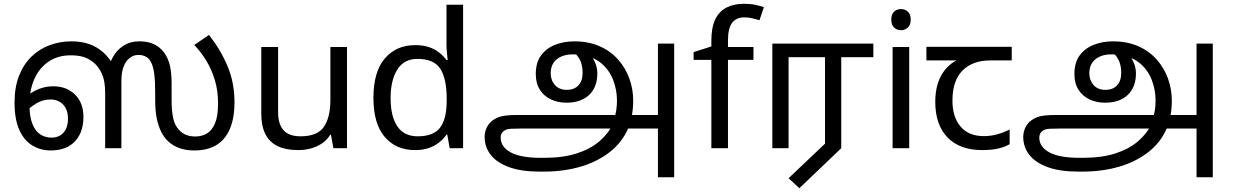

<svg xmlns="http://www.w3.org/2000/svg" viewBox="-20 -785 6532 1017"><path d="M249 12Q196 12 152 -14Q108 -40 82.5 -96.5Q57 -153 57 -242Q57 -323 81 -384Q105 -445 147 -485.5Q189 -526 243.5 -546Q298 -566 359 -566Q411 -566 452.5 -551.5Q494 -537 527.5 -507Q561 -477 587 -430L558 -433Q567 -468 588 -498.5Q609 -529 641.5 -547.5Q674 -566 719 -566Q756 -566 785.5 -555Q815 -544 837 -521Q863 -494 876 -452.5Q889 -411 889 -343V-255Q889 -200 897 -160.5Q905 -121 930 -95Q945 -79 966 -70.5Q987 -62 1015 -62Q1049 -62 1076 -78Q1103 -94 1119 -132Q1135 -170 1135 -237Q1135 -303 1118.5 -359Q1102 -415 1074 -461.5Q1046 -508 1009 -547L1087 -600Q1149 -521 1185.5 -434Q1222 -347 1222 -244Q1222 -159 1197.5 -102Q1173 -45 1126 -16.5Q1079 12 1009 12Q966 12 930.5 -0.5Q895 -13 869 -38Q848 -58 833 -88.5Q818 -119 810 -159.5Q802 -200 802 -250V-288Q802 -353 797.5 -390Q793 -427 783 -449Q773 -473 755 -483.5Q737 -494 714 -494Q693 -494 677.5 -485Q662 -476 652 -463Q637 -444 630 -417.5Q623 -391 623 -351V0H537V-293Q537 -356 520 -393.5Q503 -431 477 -453Q449 -476 420.5 -484Q392 -492 355 -492Q286 -492 237 -458.5Q188 -425 162 -366.5Q136 -308 136 -232Q136 -168 151.5 -129Q167 -90 193.5 -73Q220 -56 253 -56Q279 -56 298.5 -67.5Q318 -79 329 -101Q340 -123 340 -155Q340 -205 314 -231.5Q288 -258 247 -258Q207 -258 172 -237Q137 -216 108 -184L93 -248Q123 -283 167.5 -305.5Q212 -328 261 -328Q333 -328 377.5 -284Q422 -240 422 -165Q422 -110 401 -70Q380 -30 341.5 -9Q303 12 249 12Z M1818 -536V0H1746L1733 -71H1729Q1712 -43 1685 -25Q1658 -7 1626 1.5Q1594 10 1559 10Q1495 10 1451.5 -10.5Q1408 -31 1386 -74Q1364 -117 1364 -185V-536H1453V-191Q1453 -127 1482 -95Q1511 -63 1572 -63Q1661 -63 1695.5 -113Q1730 -163 1730 -257V-536Z M2178 10Q2078 10 2018 -59.5Q1958 -129 1958 -267Q1958 -405 2018.5 -475.5Q2079 -546 2179 -546Q2221 -546 2252 -535.5Q2283 -525 2306 -507Q2329 -489 2345 -467H2351Q2350 -480 2347.5 -505.5Q2345 -531 2345 -546V-760H2433V0H2362L2349 -72H2345Q2329 -49 2306 -30.5Q2283 -12 2251.5 -1Q2220 10 2178 10ZM2192 -63Q2277 -63 2311.5 -109.5Q2346 -156 2346 -250V-266Q2346 -366 2313 -419.5Q2280 -473 2191 -473Q2120 -473 2084.5 -416.5Q2049 -360 2049 -265Q2049 -169 2084.5 -116Q2120 -63 2192 -63Z M2839 124Q2742 124 2677 100.5Q2612 77 2579.5 35.5Q2547 -6 2547 -60Q2547 -85 2558 -109Q2569 -133 2592 -149Q2605 -158 2620 -164Q2635 -170 2659.5 -173Q2684 -176 2724 -176H3471L3474 -104H2735Q2704 -104 2687.5 -103Q2671 -102 2663 -99Q2655 -96 2647 -90Q2632 -78 2632 -56Q2632 -7 2685 22Q2738 51 2845 51H2862Q2963 51 3035.5 27.5Q3108 4 3155.5 -37Q3203 -78 3227 -130L3231 -149Q3240 -174 3244 -199.5Q3248 -225 3248 -251Q3248 -309 3228 -361Q3208 -413 3166.5 -448.5Q3125 -484 3060 -494Q3047 -496 3035.5 -496.5Q3024 -497 3011 -497Q2980 -497 2954 -486Q2928 -475 2912.5 -453Q2897 -431 2897 -397Q2897 -360 2919.5 -334.5Q2942 -309 2983 -309Q3021 -309 3043.5 -332.5Q3066 -356 3066 -400Q3066 -433 3055.5 -459.5Q3045 -486 3019 -510L3076 -527Q3094 -512 3109.5 -492Q3125 -472 3134.5 -447.5Q3144 -423 3144 -396Q3144 -361 3133.5 -332.5Q3123 -304 3102 -283.5Q3081 -263 3050.5 -252Q3020 -241 2981 -241Q2936 -241 2899 -258Q2862 -275 2840 -309Q2818 -343 2818 -393Q2818 -455 2847 -493Q2876 -531 2922.5 -548.5Q2969 -566 3021 -566Q3098 -566 3156.5 -540Q3215 -514 3254.5 -469Q3294 -424 3314 -368Q3334 -312 3334 -252Q3334 -225 3331 -199.5Q3328 -174 3322 -150L3316 -128Q3288 -46 3222.5 10Q3157 66 3064.5 95Q2972 124 2860 124ZM3465 154V-554H3551V154Z M3971 -468H3836V0H3748V-468H3654V-509L3748 -539V-570Q3748 -639 3768.5 -682Q3789 -725 3828 -745Q3867 -765 3922 -765Q3954 -765 3980.5 -759.5Q4007 -754 4026 -747L4003 -678Q3987 -683 3966 -688Q3945 -693 3923 -693Q3879 -693 3857.5 -663.5Q3836 -634 3836 -571V-536H3971Z M4214 212 4157 159 4350 -24V-482H4157V0H4071V-554H4606V-482H4436V0Z M4796 -536V0H4708V-536ZM4753 -737Q4773 -737 4788.5 -723.5Q4804 -710 4804 -681Q4804 -653 4788.5 -639Q4773 -625 4753 -625Q4731 -625 4716 -639Q4701 -653 4701 -681Q4701 -710 4716 -723.5Q4731 -737 4753 -737Z M5182 10Q5064 10 4999 -57Q4934 -124 4934 -245Q4934 -325 4963 -380.5Q4992 -436 5046 -465H4887V-537H5339V-465H5226Q5132 -465 5078.5 -411.5Q5025 -358 5025 -252Q5025 -165 5068 -114.5Q5111 -64 5191 -64Q5228 -64 5262 -73.5Q5296 -83 5328 -99V-21Q5299 -5 5264 2.5Q5229 10 5182 10Z M5692 124Q5595 124 5530 100.5Q5465 77 5432.5 35.5Q5400 -6 5400 -60Q5400 -85 5411 -109Q5422 -133 5445 -149Q5458 -158 5473 -164Q5488 -170 5512.5 -173Q5537 -176 5577 -176H6324L6327 -104H5588Q5557 -104 5540.5 -103Q5524 -102 5516 -99Q5508 -96 5500 -90Q5485 -78 5485 -56Q5485 -7 5538 22Q5591 51 5698 51H5715Q5816 51 5888.5 27.5Q5961 4 6008.5 -37Q6056 -78 6080 -130L6084 -149Q6093 -174 6097 -199.5Q6101 -225 6101 -251Q6101 -309 6081 -361Q6061 -413 6019.5 -448.5Q5978 -484 5913 -494Q5900 -496 5888.5 -496.5Q5877 -497 5864 -497Q5833 -497 5807 -486Q5781 -475 5765.5 -453Q5750 -431 5750 -397Q5750 -360 5772.5 -334.5Q5795 -309 5836 -309Q5874 -309 5896.5 -332.5Q5919 -356 5919 -400Q5919 -433 5908.5 -459.5Q5898 -486 5872 -510L5929 -527Q5947 -512 5962.5 -492Q5978 -472 5987.5 -447.5Q5997 -423 5997 -396Q5997 -361 5986.5 -332.5Q5976 -304 5955 -283.5Q5934 -263 5903.5 -252Q5873 -241 5834 -241Q5789 -241 5752 -258Q5715 -275 5693 -309Q5671 -343 5671 -393Q5671 -455 5700 -493Q5729 -531 5775.5 -548.5Q5822 -566 5874 -566Q5951 -566 6009.5 -540Q6068 -514 6107.5 -469Q6147 -424 6167 -368Q6187 -312 6187 -252Q6187 -225 6184 -199.5Q6181 -174 6175 -150L6169 -128Q6141 -46 6075.5 10Q6010 66 5917.5 95Q5825 124 5713 124ZM6318 154V-554H6404V154Z"/></svg>

Font: tamil25
Style: Book
Weight: 400
Designer: Jelle Bosma - Monotype Design Team
Foundry: Monotype Imaging Inc.
Version: Version 2.003